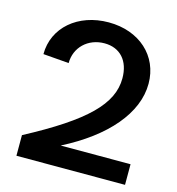

<svg xmlns="http://www.w3.org/2000/svg" viewBox="-107 -808 829 900"><g transform="rotate(15 308.0 -358.0)"><path d="M54 -100V0H581V-100H242C446 -204 565 -343 565 -486C565 -621 460 -716 311 -716C162 -716 53 -622 53 -493L178 -483C178 -559 237 -616 317 -616C393 -616 440 -564 440 -479C440 -354 334 -249 54 -100Z"/></g></svg>

Font: Uncut Sans Semibold
Style: Regular
Weight: 600
Designer: Kasper Nordkvist
Foundry: UNCUT.wtf
Version: Version 1.304;Glyphs 3.2 (3246)